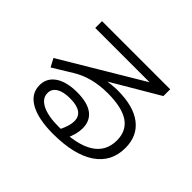

<svg xmlns="http://www.w3.org/2000/svg" viewBox="-160 -1000 1319 1319"><g transform="rotate(45 500.0 -340.0)"><path d="M474 53Q330 53 251 8.5Q172 -36 172 -118Q172 -188 230 -227.5Q288 -267 390 -267Q490 -267 541 -229Q592 -191 592 -118Q592 -90 584 -59Q576 -28 558 10L484 -1Q502 -39 509.5 -65Q517 -91 517 -112Q517 -203 385 -203Q320 -203 284.5 -181Q249 -159 249 -119Q249 -67 306.5 -38Q364 -9 466 -9Q641 -9 729 -63.5Q817 -118 817 -226Q817 -319 749 -365Q681 -411 542 -411Q466 -411 400 -394Q334 -377 279 -343L140 -258L108 -318L723 -685V-667H165V-733H827V-667L365 -395L325 -426Q353 -437 385.5 -445.5Q418 -454 452 -460Q486 -466 518 -469.5Q550 -473 578 -473Q731 -473 813 -410Q895 -347 895 -230Q895 -94 786 -20.5Q677 53 474 53Z"/></g></svg>

Font: M PLUS 1
Style: Regular
Weight: 400
Designer: Coji Morishita
Foundry: UNDERFOREST DESIGN
Version: Version 1.001